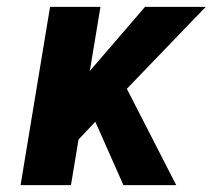

<svg xmlns="http://www.w3.org/2000/svg" viewBox="-20 -540 640 560"><path d="M340 0 258 -185 209 -133 187 0H40L126 -520H273L242 -333L403 -520H580L350 -281L494 0Z"/></svg>

Font: Iosevka Heavy Extended Oblique
Style: Regular
Weight: 900
Width: 7
Italic angle: -9°
Monospace: yes
Designer: Belleve Invis
Foundry: Belleve Invis
Version: Version 32.5.0; ttfautohint (v1.8.4)